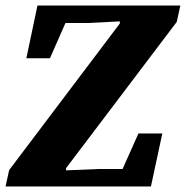

<svg xmlns="http://www.w3.org/2000/svg" viewBox="-31 -672 670 692"><path d="M-11 0 2 -59 418 -610 400 -562 401 -595 285 -589H150L219 -621L149 -462H64L104 -652H619L606 -593L189 -42L208 -90L207 -58L326 -63H468L397 -32L468 -191H554L513 0Z"/></svg>

Font: Source Serif 4 Black
Style: Italic
Weight: 900
Italic angle: -12°
Designer: Frank Grießhammer
Foundry: Adobe Systems Incorporated
Version: Version 4.004;hotconv 1.0.116;makeotfexe 2.5.65601